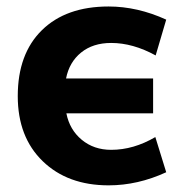

<svg xmlns="http://www.w3.org/2000/svg" viewBox="-20 -554 584 586"><path d="M454.1 -135.7 487.3 -28.3Q400.4 11.7 311.5 11.7Q186.5 11.7 110.4 -62Q34.2 -135.7 34.2 -260.7Q34.2 -389.6 107.9 -461.9Q181.6 -534.2 311.5 -534.2Q399.4 -534.2 487.3 -494.1L455.1 -384.8Q385.7 -422.9 319.3 -422.9Q263.7 -422.9 227.5 -393.6Q191.4 -364.3 181.6 -314.5H447.3V-208H182.6Q192.4 -158.2 229.5 -127.4Q266.6 -96.7 319.3 -96.7Q387.7 -96.7 454.1 -135.7Z"/></svg>

Font: Gen Shin Gothic Bold
Style: Bold
Weight: 700
Designer: [Source Han Sans]
Ryoko NISHIZUKA  (kana & ideographs); Paul D. Hunt (Latin, Greek & Cyrillic); Wenlong ZHANG  (bopomofo
Version: Version 1.002.20150607